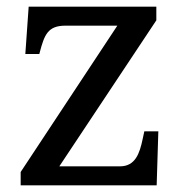

<svg xmlns="http://www.w3.org/2000/svg" viewBox="-20 -556 551 576"><path d="M42 0H450L455 -162H413L408 -139C399 -96 386 -57 340 -57H158L449 -495V-536H66L56 -394H98L99 -398C113 -451 123 -479 176 -479H332L42 -40Z"/></svg>

Font: Noto Serif Devanagari
Style: Regular
Weight: 400
Designer: Universal Thirst, Indian Type Foundry and the Monotype Design Team
Foundry: Monotype Imaging Inc.
Version: Version 2.004